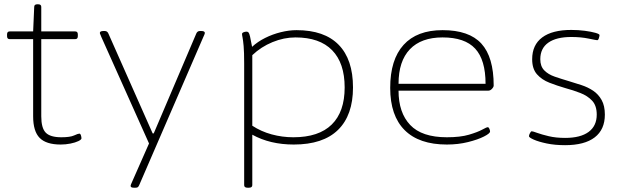

<svg xmlns="http://www.w3.org/2000/svg" viewBox="-20 -670 2929 898"><path d="M264 6Q196 6 165.5 -25Q135 -56 135 -126V-487H25Q13 -487 13 -501V-509Q13 -523 25 -523H135L140 -638Q140 -650 155 -650H158Q173 -650 173 -638V-523H332Q344 -523 344 -509V-501Q344 -487 332 -487H173V-126Q173 -71 194 -49.5Q215 -28 267 -28Q308 -28 326.5 -36.5Q345 -45 351 -45Q356 -45 358.5 -37Q361 -29 361 -23Q361 -17 346.5 -10Q332 -3 309.5 1.5Q287 6 264 6Z M607 208Q591 208 591 200Q591 196 593 191.5Q595 187 598 180L677 1L454 -497Q453 -501 450 -507Q447 -513 447 -516Q447 -525 464 -525H470Q482 -525 487 -513L694 -46H699L898 -513Q903 -525 915 -525H921Q938 -525 938 -516Q938 -513 935.5 -507Q933 -501 931 -497L631 196Q628 203 624.5 205.5Q621 208 613 208Z M1138 208Q1122 208 1122 196V-373Q1122 -427 1119.5 -454.5Q1117 -482 1114.5 -494Q1112 -506 1112 -511Q1112 -516 1119 -519Q1126 -522 1133 -522Q1139 -522 1142.5 -518Q1146 -514 1149.5 -499Q1153 -484 1159 -451Q1185 -475 1220 -492.5Q1255 -510 1293.5 -519.5Q1332 -529 1367 -529Q1497 -529 1564 -460.5Q1631 -392 1631 -261Q1631 -131 1561 -62.5Q1491 6 1354 6Q1243 6 1160 -40V196Q1160 208 1144 208ZM1352 -28Q1471 -28 1531.5 -87.5Q1592 -147 1592 -261Q1592 -375 1533.5 -435Q1475 -495 1362 -495Q1308 -495 1254.5 -473Q1201 -451 1160 -412V-82Q1201 -55 1250.5 -41.5Q1300 -28 1352 -28Z M2070 6Q1940 6 1872.5 -61.5Q1805 -129 1805 -259Q1805 -391 1867.5 -460Q1930 -529 2050 -529Q2174 -529 2231.5 -466Q2289 -403 2289 -270Q2289 -263 2281 -254.5Q2273 -246 2264 -246H1844Q1844 -143 1898.5 -85.5Q1953 -28 2070 -28Q2133 -28 2173.5 -40Q2214 -52 2235 -63.5Q2256 -75 2261 -75Q2266 -75 2269 -67.5Q2272 -60 2272 -55Q2272 -46 2243.5 -31.5Q2215 -17 2169 -5.5Q2123 6 2070 6ZM1844 -278H2251Q2251 -390 2202.5 -442.5Q2154 -495 2050 -495Q1950 -495 1897 -439.5Q1844 -384 1844 -278Z M2623 9Q2575 9 2537 1Q2499 -7 2476.5 -17Q2454 -27 2454 -33Q2454 -38 2458.5 -47Q2463 -56 2467 -56Q2472 -56 2492.5 -48.5Q2513 -41 2546.5 -33Q2580 -25 2623 -25Q2695 -25 2733 -53Q2771 -81 2771 -134Q2771 -176 2749.5 -199Q2728 -222 2694.5 -235Q2661 -248 2624 -258Q2586 -269 2550 -283Q2514 -297 2491.5 -322.5Q2469 -348 2469 -393Q2469 -460 2516 -495Q2563 -530 2652 -530Q2685 -530 2715 -526Q2745 -522 2764.5 -516.5Q2784 -511 2784 -506Q2784 -501 2781 -491.5Q2778 -482 2773 -482Q2769 -482 2733 -489.5Q2697 -497 2652 -497Q2582 -497 2544.5 -470.5Q2507 -444 2507 -393Q2507 -360 2525.5 -341Q2544 -322 2574.5 -311.5Q2605 -301 2639 -291Q2669 -282 2699.5 -272Q2730 -262 2754.5 -245.5Q2779 -229 2794 -202Q2809 -175 2809 -134Q2809 -64 2761.5 -27.5Q2714 9 2623 9Z"/></svg>

Font: Asap Expanded Thin
Style: Regular
Weight: 100
Width: 7
Designer: Pablo Cosgaya
Foundry: Omnibus-Type
Version: Version 3.001; ttfautohint (v1.8.4.7-5d5b)